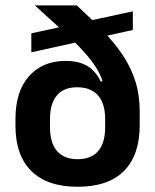

<svg xmlns="http://www.w3.org/2000/svg" viewBox="-20 -681 577 714"><path d="M269 13.5Q155.5 13.5 96.5 -45Q37.5 -103.5 37.5 -213.5V-238.5Q37.5 -341 88 -397.8Q138.5 -454.5 224 -454.5Q259.5 -454.5 284.8 -445Q310 -435.5 327 -418.2Q344 -401 354.5 -378L390.5 -382.5L371 -239Q371 -267.5 364.2 -289.5Q357.5 -311.5 344.5 -326.2Q331.5 -341 312 -348.8Q292.5 -356.5 267 -356.5Q217 -356.5 191.5 -326.2Q166 -296 166 -239V-207Q166 -149.5 192.2 -119.2Q218.5 -89 268.5 -89Q319 -89 345 -119.2Q371 -149.5 371 -207Q371 -222.5 371 -239.2Q371 -256 371 -276.5Q370.5 -296.5 369.8 -311.2Q369 -326 368.5 -345Q364.5 -381.5 345.8 -415.5Q327 -449.5 294.2 -486Q261.5 -522.5 215.2 -565Q169 -607.5 110 -660.5V-661H265.5Q320.5 -610 364 -565Q407.5 -520 437.5 -474.5Q467.5 -429 483.5 -378.5Q499.5 -328 499.5 -266.5V-215.5Q499.5 -104 441 -45.2Q382.5 13.5 269 13.5ZM96.5 -486.5V-557L474 -639V-569.5Z"/></svg>

Font: Anek Telugu SemiBold
Style: Regular
Weight: 600
Designer: Omkar Bhoir (Telugu), Yesha Goshar (Latin)
Foundry: Ek Type
Version: Version 1.003